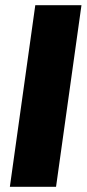

<svg xmlns="http://www.w3.org/2000/svg" viewBox="-20 -720 334 740"><path d="M294 -700 196 0H18L116 -700Z"/></svg>

Font: Pathway Extreme Condensed ExtraBold
Style: Italic
Weight: 800
Width: 3
Italic angle: -8°
Version: Version 1.001;gftools[0.9.26]